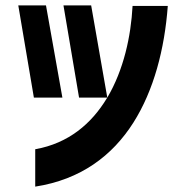

<svg xmlns="http://www.w3.org/2000/svg" viewBox="-20 -612 694 714"><path d="M106 -249H212L151 -592H48ZM111 82C280 56 398 -33 476 -156C552 -276 592 -429 604 -590H473C467 -477 440 -352 379 -249L319 -592H216L274 -249H379L377 -246C320 -152 235 -79 111 -57Z"/></svg>

Font: コーポレート・ロゴ ver3 Bold
Style: Regular
Weight: 700
Designer: [KANA_main] LOGOTYPE.JP [Source Han Sans] Ryoko NISHIZUKA 西塚涼子 (kana, bopomofo & ideographs); Paul D. Hunt (Latin, Greek
Version: Version 12.001;FEAKit 1.0